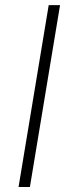

<svg xmlns="http://www.w3.org/2000/svg" viewBox="-20 -748 284 768"><path d="M220.2 -727.5 99.6 0H54.2L174.8 -727.5Z"/></svg>

Font: Inter 18pt ExtraLight
Style: Italic
Weight: 250
Italic angle: -9.3988°
Designer: Rasmus Andersson
Foundry: rsms
Version: Version 4.001;git-66647c0bb